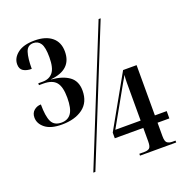

<svg xmlns="http://www.w3.org/2000/svg" viewBox="-129 -842 934 962"><g transform="rotate(-20 338.0 -361.5)"><path d="M142 -280Q84 -280 54 -303.5Q24 -327 24 -360Q24 -384 40 -397.5Q56 -411 77 -411Q77 -348 91 -319Q105 -290 144 -290Q178 -290 195.5 -315Q213 -340 213 -398Q213 -456 192.5 -480.5Q172 -505 124 -505H101V-515H125Q160 -515 179 -538.5Q198 -562 198 -619Q198 -672 184.5 -692.5Q171 -713 146 -713Q115 -713 105 -682Q95 -651 95 -594Q68 -594 51 -604.5Q34 -615 34 -640Q34 -674 65.5 -698.5Q97 -723 156 -723Q215 -723 248 -696Q281 -669 281 -619Q281 -523 168 -512V-511Q228 -506 262.5 -481Q297 -456 297 -405Q297 -343 254.5 -311.5Q212 -280 142 -280ZM207 0 495 -714H506L218 0ZM456 0V-10H484Q501 -10 510 -17.5Q519 -25 519 -53V-125H367V-155L523 -432H595V-164H658V-125H595V-53Q595 -25 605 -17.5Q615 -10 632 -10H649V0ZM384 -164H519V-323Q519 -346 519 -366Q519 -386 521 -407Q518 -400 513 -392Q508 -384 504 -377Z"/></g></svg>

Font: Noto Serif Display ExtraCondensed SemiBold
Style: Regular
Weight: 600
Width: 2
Designer: Monotype Design Team
Foundry: Monotype Imaging Inc.
Version: Version 2.009